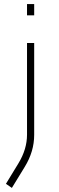

<svg xmlns="http://www.w3.org/2000/svg" viewBox="-20 -710 288 938"><path d="M112 -52V-500H147V-51Q147 30 101 105L38 208L9 188L70 88Q112 19 112 -52ZM112 -635V-690H147V-635Z"/></svg>

Font: TypoPRO Titillium Title
Style: Regular
Weight: 250
Designer: Campivisivi
Foundry: Accademia di Belle Arti di Urbino and students of MA course of Visual design
Version: 1.000